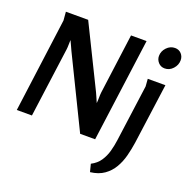

<svg xmlns="http://www.w3.org/2000/svg" viewBox="-165 -909 1260 1288"><g transform="rotate(20 465.0 -265.0)"><path d="M254 -732 470 -293Q475 -283 482.5 -265Q490 -247 499 -227Q501 -246 501 -265.5Q501 -285 503 -304L560 -732H671L572 5H465L220 -497Q212 -514 204.5 -531Q197 -548 189 -564Q188 -548 188 -530.5Q188 -513 186 -497L119 0H11L100 -671L95 -732ZM930 -689Q930 -655 905.5 -628Q881 -601 847 -601Q819 -601 801 -621Q783 -641 783 -667Q783 -701 808 -727.5Q833 -754 867 -754Q895 -754 912.5 -735Q930 -716 930 -689ZM891 -497 832 -65Q825 -17 812.5 31.5Q800 80 776 121Q752 162 713 189.5Q674 217 615 224L601 169Q642 148 664.5 114Q687 80 698 39.5Q709 -1 714 -39L769 -444L765 -497Z"/></g></svg>

Font: Rosario
Style: Italic
Weight: 400
Italic angle: -8.05°
Designer: Hector Gatti
Foundry: Omnibus Type
Version: Version 1.201